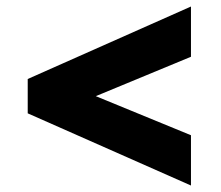

<svg xmlns="http://www.w3.org/2000/svg" viewBox="-20 -632 686 595"><path d="M65.9 -280.8V-387.2L571.8 -611.8V-456.1L276.9 -334L571.8 -212.9V-57.1Z"/></svg>

Font: Syncopate
Style: Bold
Weight: 700
Designer: Astigmatic (AOETI)
Foundry: Astigmatic (AOETI)
Version: Version 1.001 2011